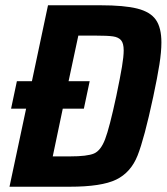

<svg xmlns="http://www.w3.org/2000/svg" viewBox="-20 -708 632 728"><path d="M592 -547Q592 -512 584.5 -464Q577 -416 561 -341Q527 -182 501.5 -118Q476 -54 420.5 -27Q365 0 244 0H16L79 -296H22L44 -400H101L162 -688H361Q451 -688 500.5 -675.5Q550 -663 571 -633Q592 -603 592 -547ZM449 -517Q449 -544 439 -555.5Q429 -567 408.5 -570Q388 -573 342 -573H277L240 -400H320L298 -296H218L180 -115H245Q311 -115 336.5 -126Q362 -137 378.5 -180Q395 -223 421 -344Q436 -416 442.5 -455Q449 -494 449 -517Z"/></svg>

Font: Saira Semi Condensed SemiBold
Style: Italic
Weight: 600
Width: 4
Italic angle: -12°
Designer: Hector Gatti with collaboration of the Omnibus-Type team
Foundry: Omnibus-Type
Version: Version 1.001; ttfautohint (v1.8)